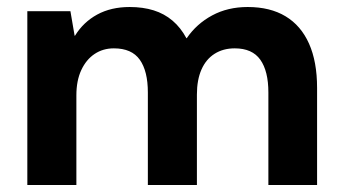

<svg xmlns="http://www.w3.org/2000/svg" viewBox="-20 -528 976 548"><path d="M58 0V-496H181L193 -426H194Q218 -465 257.5 -486.5Q297 -508 350 -508Q388 -508 418.5 -498.5Q449 -489 472.5 -469Q496 -449 512 -419H513Q541 -460 585.5 -484Q630 -508 687 -508Q751 -508 795 -481.5Q839 -455 862 -403.5Q885 -352 885 -277V0H746V-264Q746 -325 723 -357.5Q700 -390 650 -390Q617 -390 592.5 -374.5Q568 -359 555 -329.5Q542 -300 542 -258V0H402V-264Q402 -325 379 -357.5Q356 -390 305 -390Q274 -390 250 -374Q226 -358 212 -328Q198 -298 198 -256V0Z"/></svg>

Font: DM Sans 28pt ExtraBold
Style: Regular
Weight: 800
Version: Version 4.004;gftools[0.9.30]